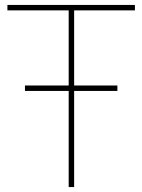

<svg xmlns="http://www.w3.org/2000/svg" viewBox="-20 -757 576 777"><path d="M258 0V-389H81V-411H258V-715H10V-737H526V-715H280V-411H455V-389H280V0Z"/></svg>

Font: Tomorrow Thin
Style: Regular
Weight: 250
Designer: Tony de Marco, Monica Rizzolli
Foundry: Just in Type
Version: Version 2.002